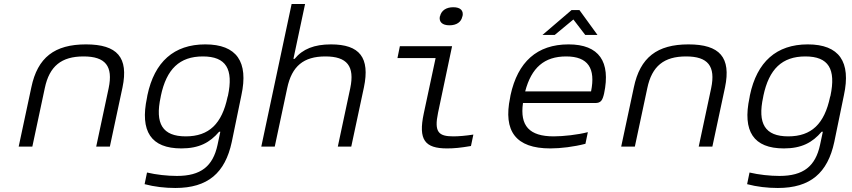

<svg xmlns="http://www.w3.org/2000/svg" viewBox="-20 -730 4240 956"><path d="M136 -295 73 0H141L203 -291C226 -401 286 -449 396 -449C505 -449 544 -401 521 -291L459 0H527L590 -295C621 -444 564 -509 408 -509C252 -509 167 -444 136 -295Z M714 -256 712 -244C676 -76 732 9 883 9C971 9 1025 -20 1071 -74H1077L1063 -8C1040 98 980 146 861 146C814 146 758 140 712 129L700 187C749 200 801 206 853 206C1015 206 1101 131 1134 -23L1182 -256C1218 -422 1159 -509 1002 -509C846 -509 749 -422 714 -256ZM780 -247 781 -253C809 -386 874 -449 990 -449C1106 -449 1143 -386 1115 -253L1113 -247C1085 -114 1021 -51 905 -51C789 -51 751 -114 780 -247Z M1432 -710 1281 0H1348L1410 -291C1433 -401 1492 -449 1600 -449C1708 -449 1747 -401 1724 -291L1662 0H1729L1792 -295C1823 -443 1771 -509 1628 -509C1545 -509 1487 -486 1447 -437H1441L1499 -710Z M2237 -51C2164 -51 2141 -72 2161 -168L2231 -500H1971L1959 -441H2149L2090 -165C2062 -34 2095 9 2206 9C2241 9 2273 6 2325 -3L2337 -60C2300 -54 2263 -51 2237 -51ZM2170 -648C2165 -621 2182 -604 2218 -604C2254 -604 2277 -621 2282 -648L2283 -649C2289 -677 2273 -694 2237 -694C2201 -694 2177 -677 2171 -649Z M2988 -265C3021 -422 2964 -509 2811 -509C2654 -509 2558 -422 2522 -256L2520 -244C2485 -77 2548 9 2720 9C2772 9 2837 1 2895 -14L2907 -72C2857 -59 2785 -51 2737 -51C2615 -51 2568 -104 2584 -217H2943C2972 -217 2980 -230 2988 -265ZM2595 -275C2626 -393 2690 -449 2799 -449C2909 -449 2946 -389 2923 -275ZM2681 -556H2742L2835 -633L2894 -556H2955L2865 -680H2826Z M3136 -295 3073 0H3141L3203 -291C3226 -401 3286 -449 3396 -449C3505 -449 3544 -401 3521 -291L3459 0H3527L3590 -295C3621 -444 3564 -509 3408 -509C3252 -509 3167 -444 3136 -295Z M3714 -256 3712 -244C3676 -76 3732 9 3883 9C3971 9 4025 -20 4071 -74H4077L4063 -8C4040 98 3980 146 3861 146C3814 146 3758 140 3712 129L3700 187C3749 200 3801 206 3853 206C4015 206 4101 131 4134 -23L4182 -256C4218 -422 4159 -509 4002 -509C3846 -509 3749 -422 3714 -256ZM3780 -247 3781 -253C3809 -386 3874 -449 3990 -449C4106 -449 4143 -386 4115 -253L4113 -247C4085 -114 4021 -51 3905 -51C3789 -51 3751 -114 3780 -247Z"/></svg>

Font: LT Wave Mono Light
Style: Italic
Weight: 300
Designer: Daniel Lyons
Version: Version 2.5 (Glyphs App)